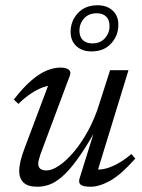

<svg xmlns="http://www.w3.org/2000/svg" viewBox="-20 -700 540 730"><path d="M282 -20 337.5 -198H339.5Q302 -132 271.5 -90.8Q241 -49.5 215.5 -27.8Q190 -6 167.5 2Q145 10 122 10Q85.5 10 69.2 -6.2Q53 -22.5 53 -50Q53 -66.5 58.2 -88.5Q63.5 -110.5 75 -140.5L171.5 -397L185 -375.5Q167.5 -376.5 144.8 -368.5Q122 -360.5 97.5 -344.2Q73 -328 50 -305L32.5 -321.5Q69.5 -369 100.5 -395.2Q131.5 -421.5 158.5 -432.2Q185.5 -443 209.5 -443Q231.5 -443 241.5 -435Q251.5 -427 245 -411L134 -114Q130.5 -103 128 -93.8Q125.5 -84.5 125.5 -77Q125.5 -65 133 -58.5Q140.5 -52 157 -52Q178 -52 205.2 -70.5Q232.5 -89 261 -122.8Q289.5 -156.5 315.2 -203.5Q341 -250.5 358.5 -308L398.5 -433H468.5L348 -40L347 -56Q364 -54 386 -60.2Q408 -66.5 432.2 -80.5Q456.5 -94.5 479.5 -114.5L494.5 -97Q439 -35 398.2 -12.5Q357.5 10 324.5 10Q297 10 287.5 2.8Q278 -4.5 282 -20ZM351 -680Q386.5 -680 408.2 -660Q430 -640 430 -605.5Q430 -565 402.8 -534.8Q375.5 -504.5 327.5 -504.5Q292.5 -504.5 270.5 -524.5Q248.5 -544.5 248.5 -579Q248.5 -620 276 -650Q303.5 -680 351 -680ZM331 -535Q361.5 -535 379 -554.8Q396.5 -574.5 396.5 -600.5Q396.5 -624 383.8 -636.8Q371 -649.5 347.5 -649.5Q317 -649.5 299.5 -629.8Q282 -610 282 -584Q282 -560.5 294.8 -547.8Q307.5 -535 331 -535Z"/></svg>

Font: Newsreader 17pt
Style: Italic
Weight: 400
Italic angle: -17°
Version: Version 1.003